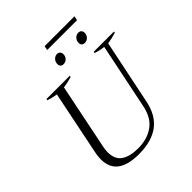

<svg xmlns="http://www.w3.org/2000/svg" viewBox="-256 -1129 1305 1305"><g transform="rotate(-45 396.5 -476.5)"><path d="M389 -963H676L670 -932H383ZM364 -815Q364 -836 378 -851Q392 -866 411 -866Q425 -866 433 -857Q441 -848 441 -834Q441 -813 427 -799Q413 -785 394 -785Q380 -785 372 -793Q364 -801 364 -815ZM568 -815Q568 -836 582 -851Q596 -866 615 -866Q630 -866 638 -857.5Q646 -849 646 -835Q646 -814 632 -799.5Q618 -785 598 -785Q584 -785 576 -793Q568 -801 568 -815ZM115 -148Q115 -179 122 -211L216 -672Q172 -679 142 -690L144 -700H368L366 -690Q329 -678 284 -672L188 -202Q182 -174 182 -150Q182 -81 226 -51.5Q270 -22 348 -22Q435 -22 495.5 -64.5Q556 -107 575 -202L672 -673Q632 -677 596 -690L598 -700H793L791 -690Q752 -678 708 -671L613 -211Q591 -98 518.5 -44Q446 10 324 10Q115 10 115 -148Z"/></g></svg>

Font: Trirong Light
Style: Italic
Weight: 300
Italic angle: -12°
Designer: Katatrad Team
Foundry: CadsonDemak
Version: Version 1.001